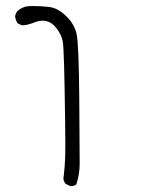

<svg xmlns="http://www.w3.org/2000/svg" viewBox="-20 -390 540 647"><path d="M216.3 236.8Q217.8 237.3 220 237.3Q222.2 237.3 225.1 236.8Q231.4 235.8 236.8 231.9Q248.5 198.7 248.5 161.1L247.1 -60.1Q245.6 -237.8 238.3 -274.9Q231 -308.6 202.9 -335.9Q174.8 -363.3 144.5 -366.7Q117.7 -369.6 93.3 -369.6Q87.4 -369.6 81.5 -369.6Q56.6 -368.7 39.1 -353Q32.7 -345.2 30.8 -335Q32.7 -322.8 38.6 -312L52.2 -305.2Q53.7 -304.7 54.7 -304.7Q71.8 -304.7 97.2 -314.9Q110.8 -320.3 123.5 -320.3Q145.5 -320.3 162.1 -304.2Q187 -277.8 191.9 -247.1Q196.3 -217.8 199.2 1.5Q200.2 71.3 200.2 92.3Q200.2 127.4 199.7 137.2Q198.7 170.9 194.8 203.1Q193.8 207.5 193.8 209.2Q193.8 210.9 193.8 212.9Q193.8 214.8 194.8 217.8Q196.8 224.1 201.2 229.5Z"/></svg>

Font: NaikaiFont
Style: ExtraLight
Weight: 200
Version: Version 1.89